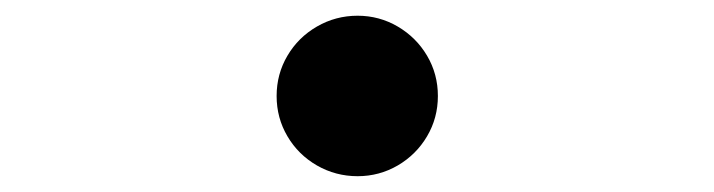

<svg xmlns="http://www.w3.org/2000/svg" viewBox="-20 -475 904 243"><path d="M330.1 -353.5Q330.1 -381.3 343.8 -404.5Q357.4 -427.7 381.1 -441.4Q404.8 -455.1 432.6 -455.1Q460 -455.1 483.4 -441.4Q506.8 -427.7 520.5 -404.5Q534.2 -381.3 534.2 -353.5Q534.2 -325.7 520.5 -302.5Q506.8 -279.3 483.4 -265.6Q460 -252 432.6 -252Q404.8 -252 381.1 -265.6Q357.4 -279.3 343.8 -302.5Q330.1 -325.7 330.1 -353.5Z"/></svg>

Font: Pretendard GOV SemiBold
Style: Regular
Weight: 600
Designer: Base glyphs from Inter by Rasmus Andersson; Hangeul glyphs from Noto Sans CJK(Source Han Sans) by Jang Soo-young and Kan
Foundry: Kil Hyung-jin
Version: Version 1.309